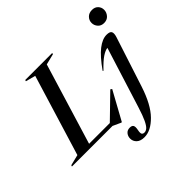

<svg xmlns="http://www.w3.org/2000/svg" viewBox="-263 -978 1457 1457"><g transform="rotate(-45 465.0 -250.0)"><path d="M370.5 -683 171.5 -30H394L577.5 -208.5L589.5 -200L463.5 29.5H457.5L393 0H-42.5L-39 -10.5L48 -32L247 -683.5L168 -704.5L171 -715H461L458 -704.5ZM833 -665Q833 -692.5 852.5 -712.8Q872 -733 905 -733Q936 -733 953.8 -714Q971.5 -695 971.5 -668.5Q971.5 -641 952.5 -619Q933.5 -597 900.5 -597Q869 -597 851 -617.8Q833 -638.5 833 -665ZM760.5 -55.5Q712.5 92 643 162.2Q573.5 232.5 505 232.5Q462.5 232.5 441 212Q419.5 191.5 419.5 162.5Q419.5 138 434.2 119.8Q449 101.5 475.5 101.5Q499.5 101.5 506.5 114.5Q513.5 127.5 507.5 157.5Q501.5 187 507.5 197Q513.5 207 530 207Q545.5 207 560.5 194Q575.5 181 593 144.5Q610.5 108 632.5 37.5L784.5 -446.5Q760.5 -444 726.5 -421.8Q692.5 -399.5 640.5 -344.5L635 -348Q700 -440.5 752.2 -481Q804.5 -521.5 849.5 -521.5Q885.5 -521.5 893.2 -505.2Q901 -489 891 -457Z"/></g></svg>

Font: Newsreader Display Medium
Style: Italic
Weight: 500
Italic angle: -17°
Designer: Hugues Gentile
Foundry: Production Type
Version: Version 1.001